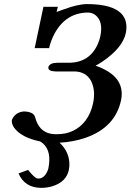

<svg xmlns="http://www.w3.org/2000/svg" viewBox="-20 -679 632 930"><path d="M69.8 161.1 116.2 144Q146 181.6 159.7 185.1Q163.1 185.5 165.5 186Q191.9 186 208 153.8Q211.9 145.5 213.9 138.2Q231.4 55.2 189 16.6Q181.6 10.3 173.8 5.9Q83.5 -12.7 48.3 -60.5Q34.7 -81.1 37.6 -98.1Q53.2 -135.3 95.7 -139.2Q143.1 -137.7 149.9 -111.8Q168 -42 226.1 -31.2Q239.7 -28.8 254.4 -28.8Q343.3 -28.8 394 -94.7Q420.4 -129.9 430.7 -178.2Q444.8 -245.1 418.5 -291.5Q393.1 -332.5 339.8 -333H247.6Q210.9 -334.5 214.4 -354Q220.7 -374.5 256.8 -375H312.5Q413.1 -375 453.6 -465.3Q461.9 -483.9 465.8 -502.9Q481 -573.7 443.4 -605Q427.2 -617.7 407.2 -618.2Q300.3 -618.2 244.6 -517.1Q226.1 -482.9 217.8 -445.8H147.9L190.4 -646H260.3Q260.3 -646 253.9 -621.1Q255.4 -621.6 286.6 -632.8Q356.4 -658.7 399.9 -659.2Q577.1 -659.2 591.3 -564Q594.2 -543 589.4 -519Q574.2 -447.8 477.1 -381.3Q458 -368.7 442.9 -360.8Q589.8 -310.1 566.4 -193.8Q538.6 -62 394.5 -11.7Q336.9 8.3 268.6 12.2Q319.8 60.5 315.9 126.5Q314.9 135.7 313.5 144Q301.3 202.1 233.9 223.1Q207.5 231 178.7 231Q99.6 230 69.8 161.1Z"/></svg>

Font: Linux Libertine Slanted O
Style: Bold Slanted
Weight: 700
Designer: Philipp H. Poll
Foundry: Philipp H. Poll
Version: Version 5.0.0